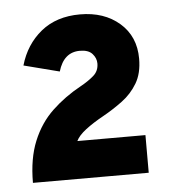

<svg xmlns="http://www.w3.org/2000/svg" viewBox="-40 -910 452 503"><g transform="rotate(-5 186.5 -658.5)"><path d="M27 -444Q27 -508 45.8 -553.5Q64.5 -599 97.8 -630.5Q131 -662 174 -685.5Q194 -696.5 208.2 -708.8Q222.5 -721 222.5 -741Q222.5 -755 212.2 -766.5Q202 -778 179.5 -778Q137 -778 122.5 -728.5L29 -752.5Q44.5 -806.5 85.2 -839.8Q126 -873 188 -873Q251.5 -873 292 -837.8Q332.5 -802.5 332.5 -744Q332.5 -705.5 317 -679.5Q301.5 -653.5 277.2 -635.5Q253 -617.5 227 -603Q198 -587 178.5 -572Q159 -557 152.5 -543H331.5V-444Z"/></g></svg>

Font: Overpass
Style: Bold
Weight: 700
Designer: Delve Withrington, Dave Bailey, Thomas Jockin
Foundry: Delve Fonts LLC
Version: Version 4.000; ttfautohint (v1.8.3)